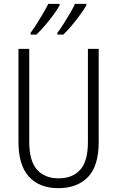

<svg xmlns="http://www.w3.org/2000/svg" viewBox="-20 -1019 609 998"><path d="M493 -281Q493 -156 437 -98.5Q381 -41 284 -41Q184 -41 130 -101Q76 -161 76 -281V-765H132V-282Q132 -183 172 -137.5Q212 -92 285 -92Q357 -92 397 -136.5Q437 -181 437 -281V-765H493ZM429 -991Q418 -972 397.5 -943.5Q377 -915 353 -886.5Q329 -858 309 -839H278V-848Q294 -869 312 -897.5Q330 -926 346 -953.5Q362 -981 370 -999H429ZM290 -991Q279 -971 258.5 -943Q238 -915 214 -887Q190 -859 169 -839H139V-848Q155 -870 173 -898.5Q191 -927 206.5 -953.5Q222 -980 231 -999H290Z"/></svg>

Font: Noto Sans Tamil UI Condensed Light
Style: Regular
Weight: 300
Width: 3
Designer: Jelle Bosma - Monotype Design Team
Foundry: Monotype Imaging Inc.
Version: Version 2.004; ttfautohint (v1.8.4.7-5d5b)